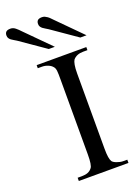

<svg xmlns="http://www.w3.org/2000/svg" viewBox="-239 -963 739 1031"><g transform="rotate(-20 130.0 -447.5)"><path d="M24.9 0V-18.6H48.8Q69.3 -18.6 83.5 -24.2Q97.7 -29.8 107.4 -42.5Q119.1 -56.2 119.1 -117.7V-545.4Q119.1 -562.5 118.9 -574.5Q118.7 -586.4 117.7 -595Q116.7 -603.5 114.5 -609.4Q112.3 -615.2 108.4 -619.6Q99.1 -631.3 82.5 -637.9Q65.9 -644.5 48.8 -644.5H24.9V-662.1H308.6V-644.5H284.7Q245.6 -644.5 226.1 -620.6Q220.7 -612.3 217.3 -593.8Q213.9 -575.2 213.9 -545.4V-117.7Q213.9 -85.4 216.8 -67.9Q219.7 -50.3 225.1 -41.5Q227.5 -37.6 233.9 -33.4Q240.2 -29.3 248.8 -26.1Q257.3 -22.9 266.6 -20.8Q275.9 -18.6 284.7 -18.6H308.6V0ZM115.7 -721.2 -28.8 -821.3Q-36.1 -826.2 -44.2 -830.6Q-52.2 -835 -58.6 -839.8Q-64.9 -844.7 -69.1 -851.1Q-73.2 -857.4 -73.2 -867.2Q-73.2 -880.4 -65.7 -887.5Q-58.1 -894.5 -41 -894.5Q-25.4 -894.5 -12.2 -883.5Q1 -872.6 11.7 -860.8L150.4 -721.2ZM295.9 -721.2 151.4 -821.3Q144 -826.2 136.2 -830.6Q128.4 -835 122.1 -839.8Q115.7 -844.7 111.6 -851.1Q107.4 -857.4 107.4 -867.2Q107.4 -880.4 114.7 -887.5Q122.1 -894.5 139.2 -894.5Q147.9 -894.5 155 -891.4Q162.1 -888.2 168.7 -883.5Q175.3 -878.9 181.2 -872.8Q187 -866.7 192.9 -860.8L331.5 -721.2Z"/></g></svg>

Font: Doulos SIL Phon
Style: Regular
Weight: 400
Designer: Walt Agee, Victor Gaultney, Peter Martin, Debbi Hosken, Becca Hirsbrunner
Foundry: SIL International
Version: Version 5.000